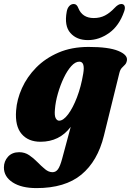

<svg xmlns="http://www.w3.org/2000/svg" viewBox="-69 -714 671 984"><path d="M463.5 -18.5Q431.5 112 348 181Q264.5 250 118 250Q41 250 -4 220.8Q-49 191.5 -49 144.5Q-49 112.5 -28 89.2Q-7 66 29.5 66Q58 66 80.8 81.5Q103.5 97 123.2 117.2Q143 137.5 161.8 153Q180.5 168.5 200 168.5Q217 168.5 228 153.5Q239 138.5 249.5 99.5L293.5 -64Q236 12.5 138.5 12.5Q76 12.5 41.8 -27.5Q7.5 -67.5 13.5 -147Q17.5 -204.5 43.5 -262.2Q69.5 -320 116.5 -367.8Q163.5 -415.5 230.8 -444.5Q298 -473.5 385 -473.5Q488 -473.5 537 -453.2Q586 -433 581.5 -404.5Q579 -390 571.5 -382.5Q564 -375 555.5 -366.2Q547 -357.5 542.5 -339ZM212.5 -153.5Q209.5 -121 216.5 -108.2Q223.5 -95.5 234 -95.5Q255.5 -95.5 280 -128Q304.5 -160.5 325.5 -215.2Q346.5 -270 357.5 -336.5Q368 -398 337.5 -398Q317 -398 296.2 -375Q275.5 -352 257.8 -314.8Q240 -277.5 227.8 -235Q215.5 -192.5 212.5 -153.5ZM411.5 -621.5Q443.5 -621.5 468.8 -634.5Q494 -647.5 518.5 -673.5Q537 -693.5 552.5 -693.5Q565.5 -693.5 569.5 -682.8Q573.5 -672 567 -654.5Q541.5 -581.5 490.2 -545Q439 -508.5 381.5 -508.5Q324 -508.5 291.8 -545Q259.5 -581.5 273 -654.5Q276 -672 285.8 -682.8Q295.5 -693.5 309 -693.5Q324.5 -693.5 332 -673.5Q352.5 -621.5 411.5 -621.5Z"/></svg>

Font: Fraunces 72pt Soft Black
Style: Italic
Weight: 900
Italic angle: -16°
Version: Version 1.000;[b76b70a41]